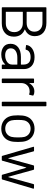

<svg xmlns="http://www.w3.org/2000/svg" viewBox="1112 -1852 748 3012"><g transform="rotate(90 1486.0 -346.0)"><path d="M445 -359Q499 -337 527 -294Q555 -251 555 -190Q555 -100 497.5 -50Q440 0 346 0H104Q94 0 94 -10V-690Q94 -700 104 -700H339Q436 -700 491.5 -652Q547 -604 547 -517Q547 -462 520.5 -423.5Q494 -385 445 -365Q440 -362 445 -359ZM165 -634V-394Q165 -390 169 -390H339Q402 -390 439.5 -423Q477 -456 477 -511Q477 -569 439.5 -603.5Q402 -638 339 -638H169Q165 -638 165 -634ZM484 -196Q484 -257 445.5 -293.5Q407 -330 342 -330H169Q165 -330 165 -326V-67Q165 -63 169 -63H346Q409 -63 446.5 -99Q484 -135 484 -196Z M1064 -346V-10Q1064 0 1054 0H1003Q993 0 993 -10V-51Q993 -53 991.5 -54Q990 -55 988 -53Q963 -23 923 -7.5Q883 8 834 8Q763 8 715 -28Q667 -64 667 -138Q667 -213 721.5 -256.5Q776 -300 873 -300H989Q993 -300 993 -304V-342Q993 -393 964.5 -422.5Q936 -452 876 -452Q828 -452 798 -433.5Q768 -415 761 -382Q758 -372 749 -373L695 -380Q684 -382 686 -388Q694 -444 746 -479Q798 -514 876 -514Q966 -514 1015 -468Q1064 -422 1064 -346ZM993 -162V-240Q993 -244 989 -244H884Q818 -244 778 -217Q738 -190 738 -142Q738 -98 768.5 -75.5Q799 -53 848 -53Q907 -53 950 -82.5Q993 -112 993 -162Z M1473 -498Q1481 -494 1479 -485L1468 -436Q1465 -426 1455 -430Q1438 -437 1416 -437L1403 -436Q1351 -434 1317 -397.5Q1283 -361 1283 -305V-10Q1283 0 1273 0H1222Q1212 0 1212 -10V-496Q1212 -506 1222 -506H1273Q1283 -506 1283 -496V-435Q1283 -432 1284.5 -431.5Q1286 -431 1287 -433Q1308 -470 1340.5 -490.5Q1373 -511 1416 -511Q1449 -511 1473 -498Z M1576 -10V-690Q1576 -700 1586 -700H1637Q1647 -700 1647 -690V-10Q1647 0 1637 0H1586Q1576 0 1576 -10Z M1803 -131Q1789 -177 1789 -254Q1789 -331 1803 -376Q1822 -440 1874 -477Q1926 -514 2000 -514Q2071 -514 2122.5 -477Q2174 -440 2193 -377Q2207 -334 2207 -254Q2207 -173 2193 -131Q2174 -66 2122.5 -29Q2071 8 1999 8Q1927 8 1875 -29Q1823 -66 1803 -131ZM2127 -152Q2136 -188 2136 -253Q2136 -319 2128 -354Q2116 -399 2081.5 -425.5Q2047 -452 1998 -452Q1949 -452 1915 -425.5Q1881 -399 1869 -354Q1861 -319 1861 -253Q1861 -187 1869 -152Q1880 -107 1914.5 -80.5Q1949 -54 1999 -54Q2047 -54 2081 -80.5Q2115 -107 2127 -152Z M2425 -8 2283 -495 2282 -498Q2282 -506 2292 -506H2344Q2353 -506 2355 -497L2461 -103Q2462 -101 2463.5 -101Q2465 -101 2466 -103L2574 -497Q2576 -506 2585 -506H2633Q2642 -506 2644 -498L2753 -104Q2754 -102 2756 -102Q2758 -102 2759 -104L2868 -497Q2870 -506 2879 -506L2931 -505Q2936 -505 2938.5 -502Q2941 -499 2940 -494L2796 -8Q2793 0 2785 0H2732Q2724 0 2721 -8L2612 -382Q2611 -384 2609.5 -384Q2608 -384 2607 -382L2501 -8Q2498 0 2490 0H2436Q2428 0 2425 -8Z"/></g></svg>

Font: Barlow
Style: Regular
Weight: 400
Designer: Jeremy Tribby
Foundry: Tribby Type
Version: Version 1.408;December 10, 2018;FontCreator 11.5.0.2430 64-b